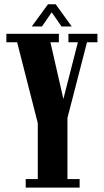

<svg xmlns="http://www.w3.org/2000/svg" viewBox="-20 -854 472 874"><path d="M97 0V-39H152V-293.5L58 -661.5H9V-700H248V-661.5H209.5L268.5 -403.5L334.5 -661.5H291.5V-700H423.5V-661.5H376L287 -317V-39H342.5V0ZM124.5 -733.5 198.5 -834.5H233.5L306.5 -733.5H260L215.5 -798L171 -733.5Z"/></svg>

Font: Imbue 10pt ExtraBold
Style: Regular
Weight: 800
Designer: Tyler Finck
Foundry: Etcetera Type Company
Version: Version 1.102; ttfautohint (v1.8.3)